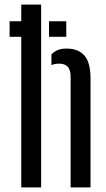

<svg xmlns="http://www.w3.org/2000/svg" viewBox="-20 -820 465 840"><path d="M22 -727H73V-800H160V0H73V-659H22ZM289 0V-483Q289 -514 276.5 -527.8Q264 -541.5 238 -541.5Q219.5 -541.5 205 -535V-582Q217 -594.5 232.5 -601Q248 -607.5 271.5 -607.5Q322.5 -607.5 349.2 -577.2Q376 -547 376 -476.5V0ZM194.5 -727H270V-659H194.5Z"/></svg>

Font: Big Shoulders Stencil Display Thin SemiBold
Style: Regular
Weight: 600
Version: Version 2.001